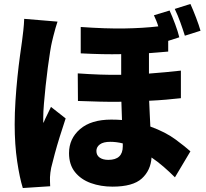

<svg xmlns="http://www.w3.org/2000/svg" viewBox="-20 -876 1040 968"><path d="M466 -115Q466 -93 482.5 -81.5Q499 -70 526 -70Q599 -70 599 -138Q599 -142 599 -145.5Q599 -149 599 -153Q583 -157 567.5 -159Q552 -161 536 -161Q501 -161 483.5 -148Q466 -135 466 -115ZM940 -856Q954 -825 968.5 -787Q983 -749 991 -721L912 -696Q902 -728 889 -764Q876 -800 861 -831ZM270 -767Q266 -756 260 -735Q254 -714 249 -694Q244 -674 242 -665Q238 -649 232.5 -614.5Q227 -580 221 -535Q215 -490 210 -442.5Q205 -395 201.5 -353Q198 -311 198 -283Q198 -281 198 -270Q198 -259 199 -256Q208 -278 217.5 -296.5Q227 -315 237 -337L311 -279Q296 -234 281.5 -187.5Q267 -141 256 -100Q245 -59 238 -30Q236 -20 234 -5.5Q232 9 232 17Q232 25 232 37.5Q232 50 233 63L95 72Q79 21 66.5 -63Q54 -147 54 -249Q54 -306 58 -368Q62 -430 68 -488Q74 -546 80.5 -593Q87 -640 91 -668Q94 -690 97.5 -721.5Q101 -753 102 -781ZM835 -823Q849 -792 863 -754.5Q877 -717 884 -688L828 -670V-616Q805 -614 781 -612Q757 -610 731 -608V-505Q774 -508 814 -512Q854 -516 892 -520V-381Q857 -377 816.5 -373.5Q776 -370 732 -368Q733 -332 735 -300Q737 -268 738 -238Q815 -210 865.5 -172.5Q916 -135 940 -113L862 18Q834 -10 804.5 -35.5Q775 -61 744 -82Q740 -17 695 24Q650 65 547 65Q488 65 438 47Q388 29 358 -8.5Q328 -46 328 -104Q328 -177 383.5 -225Q439 -273 541 -273Q555 -273 568.5 -272.5Q582 -272 595 -271Q594 -293 593.5 -316.5Q593 -340 592 -363Q540 -362 484.5 -363.5Q429 -365 373 -367L372 -506Q429 -502 484 -500Q539 -498 591 -499V-603Q546 -602 496 -603Q446 -604 387 -607V-740Q513 -731 606.5 -732.5Q700 -734 778 -743Q774 -757 768 -771.5Q762 -786 756 -799Z"/></svg>

Font: Source Han Sans CN Heavy
Style: Regular
Weight: 900
Designer: Ryoko NISHIZUKA 西塚涼子 (kana, bopomofo & ideographs); Paul D. Hunt (Latin, Greek & Cyrillic); Sandoll Communications 산돌커뮤니
Foundry: Adobe
Version: Version 2.000;hotconv 1.0.107;makeotfexe 2.5.65593